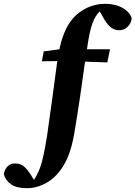

<svg xmlns="http://www.w3.org/2000/svg" viewBox="-180 -753 712 1009"><path d="M-37 236Q-93 236 -121.5 216Q-150 196 -160 163Q-156 138 -141 122Q-126 106 -100 106Q-73 106 -55 121Q-37 136 -17 167L-2 192Q16 167 30 130Q41 99 49.5 58.5Q58 18 67 -37Q81 -134 94.5 -233.5Q108 -333 121 -432L40 -431L50 -483L132 -494Q159 -622 224.5 -677.5Q290 -733 374 -733Q427 -733 465.5 -710.5Q504 -688 512 -656Q509 -630 490.5 -612Q472 -594 447 -594Q422 -594 404 -608Q386 -622 370 -648L344 -693Q321 -671 306 -631Q291 -591 279 -508Q278 -504 278 -501Q278 -498 277 -494H398L384 -425L267 -429Q254 -333 240 -239Q226 -145 211 -56Q198 22 175.5 74.5Q153 127 119 164Q89 197 47.5 216.5Q6 236 -37 236Z"/></svg>

Font: Source Serif 4 SmText
Style: Bold Italic
Weight: 700
Italic angle: -12°
Designer: Frank Grießhammer
Foundry: Adobe
Version: Version 4.005;hotconv 1.1.0;makeotfexe 2.6.0